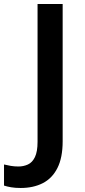

<svg xmlns="http://www.w3.org/2000/svg" viewBox="-96 -734 422 956"><path d="M7 202Q-20 202 -40.5 198.5Q-61 195 -76 190V85Q-60 89 -42 92Q-24 95 -4 95Q21 95 43 85Q65 75 78 48Q91 21 91 -28V-714H216V-31Q216 51 190 102.5Q164 154 117 178Q70 202 7 202Z"/></svg>

Font: Noto Sans New Tai Lue SemiBold
Style: Regular
Weight: 600
Version: Version 2.003